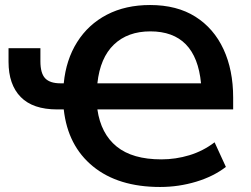

<svg xmlns="http://www.w3.org/2000/svg" viewBox="-20 -735 1002 765"><path d="M618 10Q451 10 350.5 -72Q250 -154 234 -299H208Q111 -299 62.5 -348.5Q14 -398 14 -489V-543H141V-491Q141 -443 160 -423Q179 -403 221 -403H234Q243 -497 287.5 -567.5Q332 -638 406 -676.5Q480 -715 578 -715Q685 -715 758.5 -668.5Q832 -622 870.5 -539Q909 -456 909 -346V-299H368Q382 -202 445 -151Q508 -100 623 -100Q680 -100 734.5 -116.5Q789 -133 835 -168L880 -70Q831 -32 761.5 -11Q692 10 618 10ZM579 -610Q489 -610 434 -557.5Q379 -505 368 -403H781Q761 -610 579 -610Z"/></svg>

Font: Nunito Sans
Style: Bold
Weight: 700
Designer: Vernon Adams
Foundry: Vernon Adams
Version: Version 3.101; ttfautohint (v1.8.4.7-5d5b);gftools[0.9.27]